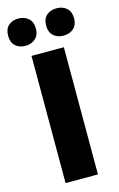

<svg xmlns="http://www.w3.org/2000/svg" viewBox="-164 -985 647 1041"><g transform="rotate(-15 159.0 -464.0)"><path d="M68.4 0V-713.9H250V0ZM-25.9 -851.1Q-25.9 -889.6 -4.2 -908.9Q17.6 -928.2 51.3 -928.2Q85 -928.2 107.4 -908.4Q129.9 -888.7 129.9 -851.1Q129.9 -814.9 107.4 -794.9Q85 -774.9 51.3 -774.9Q17.6 -774.9 -4.2 -794.4Q-25.9 -814 -25.9 -851.1ZM187.5 -851.1Q187.5 -889.6 209.5 -908.9Q231.4 -928.2 265.6 -928.2Q300.3 -928.2 322.3 -908.4Q344.2 -888.7 344.2 -851.1Q344.2 -814.9 322.3 -794.9Q300.3 -774.9 265.6 -774.9Q231 -774.9 209.2 -794.7Q187.5 -814.5 187.5 -851.1Z"/></g></svg>

Font: Open Sans SemiCondensed ExtraBold
Style: Regular
Weight: 800
Width: 4
Designer: Monotype Design Team
Foundry: Monotype Imaging Inc.
Version: Version 3.000